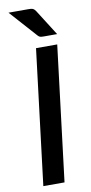

<svg xmlns="http://www.w3.org/2000/svg" viewBox="-102 -968 477 1008"><g transform="rotate(-10 137.0 -464.0)"><path d="M156.5 0H43.5L131.5 -720H244.5ZM125.5 -928.5Q134 -928.5 140 -928Q146 -927.5 150.8 -925.5Q155.5 -923.5 159.2 -919.8Q163 -916 167 -910L253.5 -773.5H182.5Q171 -773.5 164.2 -775Q157.5 -776.5 150.5 -784.5L21.5 -928.5Z"/></g></svg>

Font: Lato 2
Style: Italic
Weight: 600
Italic angle: -7°
Designer: Lukasz Dziedzic with Adam Twardoch and Botio Nikoltchev
Foundry: tyPoland Lukasz Dziedzic
Version: Version 2.015; 2015-08-06; http://www.latofonts.com/